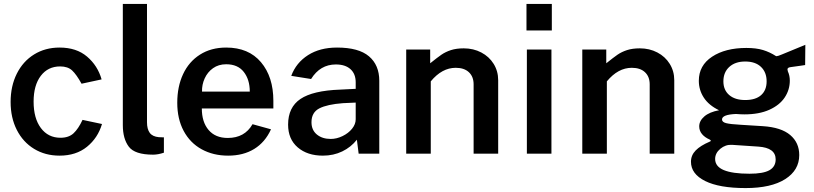

<svg xmlns="http://www.w3.org/2000/svg" viewBox="-20 -782 4141 977"><path d="M423 -494C387 -524.7 340.3 -540 283 -540C234.3 -540 191.2 -528.3 153.5 -505C115.8 -481.7 86.5 -449 65.5 -407C44.5 -365 34 -317 34 -263C34 -209.7 44.5 -162.3 65.5 -121C86.5 -79.7 115.8 -47.5 153.5 -24.5C191.2 -1.5 234.3 10 283 10C339 10 385.5 -5 422.5 -35C459.5 -65 485 -103.7 499 -151L400 -172C386 -142 370.8 -119.3 354.5 -104C338.2 -88.7 316 -81 288 -81C246 -81 212.7 -97.5 188 -130.5C163.3 -163.5 151 -208.3 151 -265C151 -320.3 163.2 -364 187.5 -396C211.8 -428 244.7 -444 286 -444C312 -444 332.3 -437.2 347 -423.5C361.7 -409.8 377.7 -387.3 395 -356L497 -378C483.7 -424.7 459 -463.3 423 -494Z M635.5 -35.5C655.8 -8.5 697 5 759 5C775.7 5 794 1.7 814 -5V-83L788 -84C766.7 -86 751.3 -93.3 742 -106C732.7 -118.7 728 -136.7 728 -160V-762H605V-145C605 -99 615.2 -62.5 635.5 -35.5Z M1041.5 -120.5C1018.5 -147.5 1007 -184 1007 -230H1371V-269C1371 -350.3 1350 -415.8 1308 -465.5C1266 -515.2 1207 -540 1131 -540C1079.7 -540 1035.2 -528 997.5 -504C959.8 -480 931.2 -446.8 911.5 -404.5C891.8 -362.2 882 -313.7 882 -259C882 -204.3 892.8 -156.7 914.5 -116C936.2 -75.3 966.7 -44.2 1006 -22.5C1045.3 -0.8 1090.3 10 1141 10C1192.3 10 1236.5 -1.3 1273.5 -24C1310.5 -46.7 1339 -80 1359 -124L1265 -150C1238.3 -103.3 1196.3 -80 1139 -80C1097 -80 1064.5 -93.5 1041.5 -120.5ZM1251 -316H1008C1007.3 -339.3 1011.8 -361.7 1021.5 -383C1031.2 -404.3 1045.3 -421.7 1064 -435C1082.7 -448.3 1105 -455 1131 -455C1170.3 -455 1200.2 -442 1220.5 -416C1240.8 -390 1251 -356.7 1251 -316Z M1495 -32C1527.7 -4 1570.3 10 1623 10C1659 10 1691.8 2.8 1721.5 -11.5C1751.2 -25.8 1776 -45.7 1796 -71L1805 0H1910V-371C1910 -424.3 1892.5 -465.8 1857.5 -495.5C1822.5 -525.2 1768.3 -540 1695 -540C1637 -540 1587.8 -527.2 1547.5 -501.5C1507.2 -475.8 1478.7 -440.7 1462 -396L1563 -380C1593.7 -429.3 1635.7 -454 1689 -454C1721 -454 1745.8 -446 1763.5 -430C1781.2 -414 1790 -391.7 1790 -363V-330L1711 -326C1618.3 -322.7 1551 -306.8 1509 -278.5C1467 -250.2 1446 -206.7 1446 -148C1446 -98.7 1462.3 -60 1495 -32ZM1723 -89.5C1703 -79.8 1683 -75 1663 -75C1634.3 -75 1610.8 -82.5 1592.5 -97.5C1574.2 -112.5 1565 -133.3 1565 -160C1565 -193.3 1578.3 -216.8 1605 -230.5C1631.7 -244.2 1671.7 -253 1725 -257L1790 -260V-175C1790 -158.3 1783.8 -142.3 1771.5 -127C1759.2 -111.7 1743 -99.2 1723 -89.5Z M2047 -530V0H2172V-368C2210 -414 2252.3 -437 2299 -437C2327.7 -437 2350 -429.5 2366 -414.5C2382 -399.5 2390 -379 2390 -353V0H2515V-374C2515 -404.7 2507.3 -432.3 2492 -457C2476.7 -481.7 2455.7 -501 2429 -515C2402.3 -529 2372.7 -536 2340 -536C2314.7 -536 2292.8 -533 2274.5 -527C2256.2 -521 2240 -513.2 2226 -503.5C2212 -493.8 2193 -479.3 2169 -460V-530Z M2788 -627V-762H2659V-627ZM2786 0V-530H2661V0Z M2943 -530V0H3068V-368C3106 -414 3148.3 -437 3195 -437C3223.7 -437 3246 -429.5 3262 -414.5C3278 -399.5 3286 -379 3286 -353V0H3411V-374C3411 -404.7 3403.3 -432.3 3388 -457C3372.7 -481.7 3351.7 -501 3325 -515C3298.3 -529 3268.7 -536 3236 -536C3210.7 -536 3188.8 -533 3170.5 -527C3152.2 -521 3136 -513.2 3122 -503.5C3108 -493.8 3089 -479.3 3065 -460V-530Z M3568 139C3616 163 3684.7 175 3774 175C3860.7 175 3927.8 159.8 3975.5 129.5C4023.2 99.2 4047 58.3 4047 7C4047 -35 4031.7 -69 4001 -95C3970.3 -121 3924 -136 3862 -140L3750 -147C3713.3 -149 3688.2 -151.8 3674.5 -155.5C3660.8 -159.2 3654 -165.3 3654 -174C3654 -190.7 3677.7 -200 3725 -202C3741 -200.7 3755.3 -200 3768 -200C3818 -200 3860.3 -207.8 3895 -223.5C3929.7 -239.2 3955.7 -260 3973 -286C3990.3 -312 3999 -340.7 3999 -372C3999 -388.7 3995.7 -404.3 3989 -419C3987.7 -424.3 3987 -427.7 3987 -429C3987 -432.3 3988.5 -435 3991.5 -437C3994.5 -439 3999.7 -440.3 4007 -441C4009.7 -441.7 4024 -443.7 4050 -447L4077 -451L4078 -554L3959 -505C3945 -499 3935.7 -496 3931 -496C3929.7 -496 3928.7 -496.3 3928 -497C3907.3 -510.3 3885.5 -520.5 3862.5 -527.5C3839.5 -534.5 3811.3 -538 3778 -538C3706.7 -538 3648.5 -523.2 3603.5 -493.5C3558.5 -463.8 3536 -423 3536 -371C3536 -339.7 3544.5 -311 3561.5 -285C3578.5 -259 3604.3 -237.7 3639 -221C3606.3 -215 3581.3 -204.5 3564 -189.5C3546.7 -174.5 3538 -157.7 3538 -139C3538 -124.3 3542.7 -111.3 3552 -100C3561.3 -88.7 3574.3 -79.3 3591 -72C3595 -70 3597 -68 3597 -66C3597 -64 3595 -62.3 3591 -61C3559.7 -47.7 3536 -32.8 3520 -16.5C3504 -0.2 3496 19 3496 41C3496 82.3 3520 115 3568 139ZM3853 -298C3834.3 -281.3 3807.3 -273 3772 -273C3737.3 -273 3710.2 -281.5 3690.5 -298.5C3670.8 -315.5 3661 -338.7 3661 -368C3661 -398.7 3671 -423.2 3691 -441.5C3711 -459.8 3738 -469 3772 -469C3806.7 -469 3833.5 -459.8 3852.5 -441.5C3871.5 -423.2 3881 -398.7 3881 -368C3881 -338 3871.7 -314.7 3853 -298ZM3895.5 84C3874.5 96 3840.7 102 3794 102C3736 102 3692.3 95.8 3663 83.5C3633.7 71.2 3619 52.3 3619 27C3619 7 3627.8 -10.3 3645.5 -25C3663.2 -39.7 3683 -46.3 3705 -45L3839 -36C3897.7 -32 3927 -10.3 3927 29C3927 53.7 3916.5 72 3895.5 84Z"/></svg>

Font: Morrison SemiBold
Style: Regular
Weight: 600
Designer: Pablo Impallari, Rodrigo Fuenzalida (Modified by Dan O. Williams)
Version: Version 0.030; ttfautohint (v1.8.1)